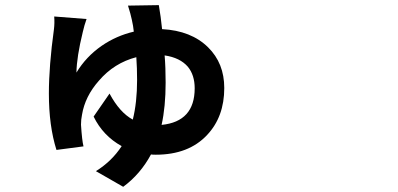

<svg xmlns="http://www.w3.org/2000/svg" viewBox="-20 -636 1540 742"><path d="M456.1 85.9 350.6 25.4Q412.1 -12.7 450.2 -71.3Q377.9 -111.3 341.8 -185.5L403.3 -274.4Q442.4 -201.2 493.2 -173.8Q509.8 -240.2 509.8 -327.1Q509.8 -373 506.8 -415Q420.9 -392.6 362.3 -324.2Q308.6 -263.7 296.9 -192.4Q293 -173.8 293 -154.3Q296.9 -92.8 302.7 -70.3L198.2 -56.6Q168.9 -149.4 168.9 -274.4Q168.9 -380.9 188.5 -523.4Q191.4 -546.9 189.5 -572.3L314.5 -562.5Q305.7 -538.1 299.8 -511.7Q276.4 -416 275.4 -355.5Q312.5 -417 373 -459Q429.7 -498 497.1 -513.7Q495.1 -535.2 489.3 -560.5Q485.4 -580.1 474.6 -614.3L593.8 -616.2Q601.6 -571.3 606.4 -523.4Q718.8 -517.6 784.2 -453.1Q846.7 -391.6 846.7 -295.9Q846.7 -184.6 780.3 -114.3Q709 -38.1 582 -38.1Q569.3 -38.1 563.5 -39.1Q522.5 37.1 456.1 85.9ZM604.5 -153.3Q732.4 -166 732.4 -294.9Q732.4 -345.7 706.1 -377.9Q675.8 -413.1 616.2 -421.9Q620.1 -376 620.1 -316.4Q620.1 -223.6 604.5 -153.3Z"/></svg>

Font: Bpmf GenYo Gothic B
Style: B
Weight: 700
Foundry: But Ko
Version: Version 1.320